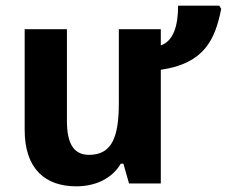

<svg xmlns="http://www.w3.org/2000/svg" viewBox="-20 -647 800 677"><path d="M753 -627H608C608 -555 591 -502 547 -487V-544H399V-284C399 -166 376 -101 294 -101C239 -101 216 -142 216 -221V-544H67V-189C67 -50 141 10 249 10C312 10 373 -14 406 -70H415L435 0H547V-401C701 -423 739 -509 760 -616Z"/></svg>

Font: Noto Sans Display
Style: Bold
Weight: 700
Designer: Monotype Design Team
Foundry: Monotype Imaging Inc.
Version: Version 1.900